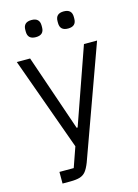

<svg xmlns="http://www.w3.org/2000/svg" viewBox="-140 -830 802 1116"><g transform="rotate(-15 260.5 -272.5)"><path d="M115 -698V-709Q115 -755 164 -755Q213 -755 213 -709V-698Q213 -652 164 -652Q115 -652 115 -698ZM309 -698V-709Q309 -755 358 -755Q407 -755 407 -709V-698Q407 -652 358 -652Q309 -652 309 -698ZM93 210V140H179L221 20L19 -541H99L256 -82H262L423 -541H502L260 129Q247 162 233.5 179Q220 196 198.5 203Q177 210 139 210Z"/></g></svg>

Font: IBM Plex Sans JP
Style: Regular
Weight: 400
Designer: Mike Abbink; Paul van der Laan; Pieter van Rosmalen; Wujin Sim; Yejin Wi; Jinhee Kim; Boomi Park; Yona Kim; Kichan Ma
Foundry: Sandoll Inc.
Version: Version 1.001